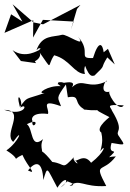

<svg xmlns="http://www.w3.org/2000/svg" viewBox="-26 -837 611 900"><path d="M26 -770 -5 -683 130 -742 129 -661 175 -744 319 -736 306 -697 335 -795 351 -814 176 -723 131 -732 33 -817 79 -736ZM190 -638C105 -589 194 -627 152 -599C157 -605 93 -558 33 -602L72 -551L143 -541L118 -580C97 -515 184 -563 157 -595C225 -500 192 -527 228 -578C302 -558 320 -493 372 -490C355 -553 426 -550 359 -570C390 -465 407 -482 417 -483C476 -539 440 -510 477 -568L512 -535L480 -608L460 -592C455 -631 437 -652 410 -565C335 -562 405 -591 340 -665C383 -607 286 -679 265 -674C223 -662 171 -675 145 -602ZM292 -381C358 -393 311 -352 376 -321C332 -335 381 -314 446 -322C407 -326 450 -308 487 -288C482 -283 398 -220 470 -208C425 -227 471 -215 444 -128C472 -166 467 -125 401 -74C365 -124 328 -68 323 -89C364 -49 301 -86 324 -104C260 -36 286 -69 219 -78C177 -131 158 -139 155 -124C190 -118 154 -141 176 -185C116 -134 130 -234 100 -255C178 -294 119 -212 126 -273C126 -263 105 -314 199 -303C207 -328 157 -376 260 -339C246 -382 233 -372 283 -441ZM292 11C266 9 352 27 300 35C347 -2 363 42 472 35C410 -83 455 -21 517 -104C459 -102 458 -79 478 -93C547 -156 475 -97 497 -167C569 -154 558 -157 534 -195C506 -230 564 -211 499 -318C495 -335 460 -350 554 -343C529 -306 468 -415 491 -408C434 -392 469 -470 476 -457C387 -414 364 -474 315 -431C294 -413 365 -475 241 -441C328 -447 206 -466 259 -433C200 -438 140 -396 183 -401C88 -368 106 -386 67 -336C44 -422 87 -364 69 -332C106 -360 96 -288 -6 -322C97 -321 -12 -210 36 -172C88 -246 61 -171 4 -132C83 -83 19 -84 79 -111C104 -54 151 -16 105 -38C141 -83 173 -83 177 7C198 -63 192 -51 243 43C281 -18 307 10 257 42Z"/></svg>

Font: Charger Distortion
Style: 2
Weight: 400
Designer: Jasper
Foundry: Cannot Into Space Fonts
Version: Version 0.98